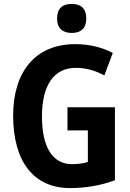

<svg xmlns="http://www.w3.org/2000/svg" viewBox="-20 -949 663 979"><path d="M346 -929C298 -929 271 -906 271 -854C271 -804 300 -781 346 -781C391 -781 420 -804 420 -854C420 -905 393 -929 346 -929ZM324 -402V-284H428V-123C406 -116 378 -112 348 -112C243 -112 194 -206 194 -355C194 -511 252 -603 367 -603C419 -603 468 -589 512 -564L555 -679C504 -706 438 -724 364 -724C159 -724 47 -582 47 -359C47 -128 150 10 337 10C419 10 496 -4 566 -30V-402Z"/></svg>

Font: Noto Sans Thai Looped Condensed
Style: Bold
Weight: 700
Width: 3
Designer: Sasikarn Vongin, Ben Mitchell
Foundry: The Fontpad Ltd
Version: Version 1.001